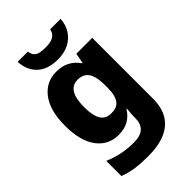

<svg xmlns="http://www.w3.org/2000/svg" viewBox="-295 -883 1228 1228"><g transform="rotate(-45 319.0 -269.0)"><path d="M249 -559Q303 -559 341 -538Q379 -517 404 -480H408L421 -549H565V1Q565 79 534 132Q503 185 440 212.5Q377 240 282 240Q220 240 169.5 233Q119 226 72 208V71Q122 92 172 102.5Q222 113 282 113Q340 113 368.5 86.5Q397 60 397 8V-3Q397 -18 398.5 -36Q400 -54 402 -71H397Q373 -32 336 -11Q299 10 246 10Q153 10 98.5 -64Q44 -138 44 -274Q44 -411 100 -485Q156 -559 249 -559ZM308 -426Q277 -426 256 -408.5Q235 -391 225 -357Q215 -323 215 -271Q215 -194 238 -157.5Q261 -121 310 -121Q337 -121 355.5 -128.5Q374 -136 385.5 -152.5Q397 -169 403 -194Q409 -219 409 -254V-275Q409 -326 399 -359.5Q389 -393 367 -409.5Q345 -426 308 -426ZM508 -778Q505 -728 480 -688.5Q455 -649 412.5 -627.5Q370 -606 312 -606Q222 -606 172.5 -652.5Q123 -699 119 -778H211Q216 -750 229 -737Q242 -724 263.5 -720Q285 -716 312 -716Q335 -716 356 -720.5Q377 -725 392.5 -738.5Q408 -752 413 -778Z"/></g></svg>

Font: Noto Sans Armenian ExtraBold
Style: Regular
Weight: 800
Version: Version 2.007